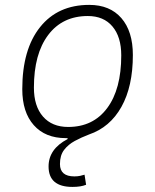

<svg xmlns="http://www.w3.org/2000/svg" viewBox="-20 -547 626 774"><path d="M272 206.5Q175.8 206.5 175.8 124Q175.8 53.7 252.4 13.7V9.8Q249 9.8 245.1 9.8Q162.6 9.8 116.2 -42.5Q69.8 -94.7 69.8 -187.5Q69.8 -347.7 141.4 -437.5Q212.9 -527.3 339.8 -527.3Q422.9 -527.3 469.2 -474.1Q515.6 -420.9 515.6 -325.2Q515.6 -198.7 469.5 -116.2Q423.3 -33.7 338.9 -4.9Q308.1 6.8 281.5 21.2Q254.9 35.6 238.3 57.4Q221.7 79.1 221.7 114.3Q221.7 164.1 279.8 164.1Q292.5 164.1 303 161.9Q313.5 159.7 320.8 157.2L327.1 197.8Q306.2 206.5 272 206.5ZM254.9 -35.2Q355.5 -35.2 412.1 -111.3Q468.8 -187.5 468.8 -323.7Q468.8 -398.4 433.3 -440.4Q397.9 -482.4 334 -482.4Q231.9 -482.4 174.3 -406Q116.7 -329.6 116.7 -193.8Q116.7 -119.1 153.3 -77.1Q189.9 -35.2 254.9 -35.2Z"/></svg>

Font: Cascadia Code ExtraLight
Style: Italic
Weight: 200
Italic angle: -10°
Monospace: yes
Designer: Aaron Bell
Foundry: Saja Typeworks
Version: Version 2404.023; ttfautohint (v1.8.4)